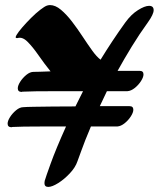

<svg xmlns="http://www.w3.org/2000/svg" viewBox="-20 -735 625 756"><path d="M72 -313Q82 -314 113 -314.5Q144 -315 187 -315.5Q230 -316 277 -316Q292 -346 307 -376Q258 -376 208.5 -376Q159 -376 121 -375.5Q83 -375 68 -374Q67 -373 66 -373Q50 -373 50 -387Q50 -398 59.5 -413Q69 -428 83.5 -440Q98 -452 112 -452Q119 -452 136.5 -452.5Q154 -453 179 -454Q154 -485 131.5 -517.5Q109 -550 88.5 -570.5Q68 -591 49 -585H46Q38 -585 45 -597Q52 -609 67.5 -627Q83 -645 102 -664Q121 -683 138.5 -696.5Q156 -710 165 -713Q168 -714 171 -714.5Q174 -715 177 -715Q198 -715 220 -696.5Q242 -678 263.5 -650Q285 -622 305 -591.5Q325 -561 343 -536Q361 -511 376 -500Q398 -536 422.5 -573Q447 -610 473 -646Q496 -678 523 -695Q550 -712 567 -712Q585 -712 585 -695Q585 -679 563 -648Q529 -601 499 -552Q469 -503 443 -456Q480 -456 504 -456Q528 -456 528 -456H530Q545 -456 545 -442Q545 -431 535 -415.5Q525 -400 510.5 -388.5Q496 -377 482 -376Q478 -376 456 -376Q434 -376 401 -376Q387 -347 373 -317Q422 -317 455 -317Q488 -317 488 -317H490Q505 -317 505 -303Q505 -292 495 -276.5Q485 -261 470.5 -249.5Q456 -238 442 -237Q437 -237 408 -237Q379 -237 338 -237Q313 -178 300 -141Q287 -104 285 -100Q277 -76 255 -52.5Q233 -29 209 -14Q185 1 170 1Q155 1 155 -14Q155 -23 159 -32Q159 -34 179.5 -91Q200 -148 240 -237Q194 -237 151 -237Q108 -237 75 -236.5Q42 -236 28 -235Q27 -234 26 -234Q10 -234 10 -248Q10 -259 19.5 -274Q29 -289 43.5 -301Q58 -313 72 -313Z"/></svg>

Font: Ga Maamli
Style: Regular
Weight: 400
Designer: Afotey Clement Nii Odai, Ama Asantewa Diaka, David Abbey-Thompson
Foundry: Sorkin Type Co.
Version: Version 1.000; ttfautohint (v1.8.4.7-5d5b)